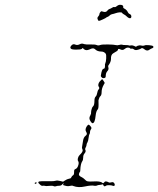

<svg xmlns="http://www.w3.org/2000/svg" viewBox="-20 -791 660 801"><path d="M126 -29Q127 -30 130 -30Q135 -30 132 -26L128 -24Q126 -24 125 -25.5Q124 -27 126 -29ZM342 -264Q347 -271 349.5 -271Q352 -271 358 -264L362 -257L359 -251Q355 -245 355.5 -240Q356 -235 353.5 -232Q351 -229 349.5 -215.5Q348 -202 344.5 -196.5Q341 -191 341 -186.5Q341 -182 337.5 -176Q334 -170 336 -166Q340 -159 332 -150Q327 -144 327 -133.5Q327 -123 323 -118Q316 -107 315 -82Q315 -75 313.5 -74Q312 -73 310 -67.5Q308 -62 311 -58.5Q314 -55 320.5 -52Q327 -49 333 -43Q339 -36 345.5 -34.5Q352 -33 369 -34Q399 -36 407 -28Q411 -25 414.5 -30Q418 -35 423.5 -34Q429 -33 433 -30.5Q437 -28 443 -30Q454 -34 458 -24Q460 -19 457.5 -16.5Q455 -14 450.5 -16Q446 -18 436 -18.5Q426 -19 422 -16Q414 -10 411 -19Q410 -23 406 -21.5Q402 -20 395 -19.5Q388 -19 384.5 -17Q381 -15 374 -16Q362 -19 334 -13Q307 -7 286 -15Q281 -18 272 -15.5Q263 -13 253 -16Q242 -18 243 -21Q243 -22 245 -23Q247 -23 245.5 -25Q244 -27 239.5 -21.5Q235 -16 226.5 -16Q218 -16 213.5 -14Q209 -12 203.5 -14.5Q198 -17 184.5 -15.5Q171 -14 167.5 -15.5Q164 -17 158.5 -16Q153 -15 148 -20Q129 -35 154 -35Q166 -35 194 -35Q206 -35 212.5 -37Q219 -39 231 -36L243 -33L251 -38Q259 -43 263 -44Q272 -46 274 -47Q276 -48 278 -52Q280 -57 284.5 -59.5Q289 -62 289 -70Q289 -80 290 -82Q291 -84 295 -86Q301 -88 305 -97Q311 -112 306 -119Q303 -123 305 -131Q307 -139 312 -144Q325 -156 325 -164Q325 -166 323 -170Q321 -174 323 -182.5Q325 -191 326 -201Q328 -218 337 -224.5Q346 -231 340 -240Q333 -250 342 -264ZM400 -455Q405 -461 406.5 -460.5Q408 -460 413 -452L417 -445L413 -438Q404 -422 404 -408Q404 -395 399.5 -390.5Q395 -386 395 -384.5Q395 -383 392.5 -378Q390 -373 391 -365Q392 -339 388 -335Q381 -328 379 -309Q376 -277 366 -277Q363 -277 358 -284.5Q353 -292 353 -298Q353 -303 357 -310Q361 -317 360 -323Q360 -328 362.5 -336.5Q365 -345 368 -347Q374 -352 374 -371Q374 -383 379 -388Q384 -393 385.5 -403Q387 -413 391.5 -418Q396 -423 393 -427.5Q390 -432 390 -435Q390 -446 400 -455ZM314 -607Q322 -611 331 -607Q337 -605 357 -605.5Q377 -606 383.5 -603Q390 -600 397.5 -603Q405 -606 430.5 -605.5Q456 -605 462.5 -603Q469 -601 477.5 -603.5Q486 -606 489.5 -604.5Q493 -603 504 -603Q515 -603 518 -601.5Q521 -600 525.5 -601.5Q530 -603 538 -600L547 -596L554 -600Q562 -603 569.5 -601Q577 -599 582 -601Q587 -604 602 -602.5Q617 -601 619 -598Q623 -592 613 -589Q608 -587 604 -584Q594 -576 583 -585Q573 -593 569 -589Q567 -587 559 -584.5Q551 -582 547 -582Q542 -582 538 -585.5Q534 -589 529.5 -588Q525 -587 523 -589Q520 -593 513 -592.5Q506 -592 499 -586Q492 -580 482 -585Q472 -590 472 -583Q472 -579 453 -569Q442 -563 443 -545Q443 -533 433 -519Q430 -516 432 -510Q435 -501 427 -493Q421 -486 421 -472Q421 -465 411 -465Q408 -465 405.5 -467Q403 -469 401.5 -471.5Q400 -474 401 -477Q405 -504 412 -504Q418 -504 418 -516Q417 -523 419.5 -527.5Q422 -532 423 -547Q424 -562 421 -567Q414 -576 402 -576Q386 -576 376 -586Q369 -593 354 -585Q339 -578 330 -586L325 -591L321 -587Q317 -584 298 -584Q279 -584 276 -588Q271 -592 276 -599Q284 -610 294 -605Q303 -601 314 -607ZM481 -771Q488 -771 491.5 -768.5Q495 -766 494 -762Q493 -758 499 -755Q509 -750 514 -739Q517 -734 520 -733Q528 -730 528 -722Q528 -717 525 -715.5Q522 -714 517.5 -716Q513 -718 508 -723Q503 -728 497 -731Q491 -734 489.5 -737Q488 -740 479.5 -739.5Q471 -739 462.5 -736Q454 -733 448 -732Q442 -731 437.5 -726.5Q433 -722 428.5 -720.5Q424 -719 423 -717.5Q422 -716 409 -710Q396 -704 393 -704Q389 -704 387 -712Q385 -717 390 -722.5Q395 -728 395 -733Q395 -735 396.5 -737.5Q398 -740 400 -742Q402 -744 404 -744Q406 -744 411 -742Q423 -738 430 -749Q434 -753 438 -754Q442 -755 448 -759Q454 -763 457.5 -761.5Q461 -760 467.5 -765.5Q474 -771 481 -771Z"/></svg>

Font: TT2020 Style D
Style: Italic
Weight: 400
Italic angle: -15°
Version: Version 0.2.000